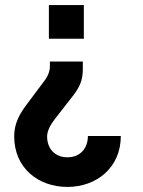

<svg xmlns="http://www.w3.org/2000/svg" viewBox="-20 -541 563 758"><path d="M457 -4H327C327 42 299 80 246 80C196 80 166 45 166 -2C166 -24 179 -48 195 -69L269 -164C295 -198 307 -225 307 -268V-298H177V-278C177 -261 169 -240 159 -227L85 -128C57 -91 36 -53 36 -3C36 124 133 197 246 197C362 197 457 120 457 -4ZM311 -388V-521H173V-388Z"/></svg>

Font: Matrixport Bold
Style: Regular
Weight: 600
Designer: Ninad Kale (Devanagari), Jonny Pinhorn (Latin)
Foundry: Indian Type Foundry
Version: Version 2.000;PS 1.0;hotconv 1.0.79;makeotf.lib2.5.61930; tt